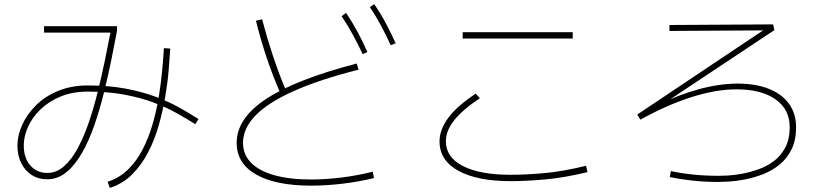

<svg xmlns="http://www.w3.org/2000/svg" viewBox="-20 -861 4040 937"><path d="M210 14Q167 14 134.5 -7Q102 -28 83.5 -65Q65 -102 65 -151Q65 -200 88.5 -252Q112 -304 156 -347.5Q200 -391 264 -417.5Q328 -444 409 -444Q509 -444 590.5 -429Q672 -414 737.5 -389.5Q803 -365 855 -336Q907 -307 949 -280L933 -255Q892 -281 841 -309.5Q790 -338 727 -361.5Q664 -385 585 -399.5Q506 -414 409 -414Q334 -414 276 -390Q218 -366 178 -327.5Q138 -289 117 -242.5Q96 -196 96 -151Q96 -90 128 -53.5Q160 -17 211 -17Q256 -17 293 -50Q330 -83 360 -139Q390 -195 414 -265.5Q438 -336 457 -413Q476 -490 491.5 -564.5Q507 -639 519 -702H195V-733H551V-710Q539 -645 523 -567Q507 -489 487 -408Q467 -327 441 -251.5Q415 -176 381 -116Q347 -56 304.5 -21Q262 14 210 14ZM516 56 505 26Q562 8 604.5 -33.5Q647 -75 676.5 -132.5Q706 -190 725 -256Q744 -322 755 -389.5Q766 -457 771.5 -517.5Q777 -578 780 -626L811 -624Q808 -579 803 -517.5Q798 -456 786 -386.5Q774 -317 754 -247Q734 -177 702 -116Q670 -55 624.5 -9.5Q579 36 516 56Z M1799 -23 1805 8Q1726 27 1647.5 36Q1569 45 1498 45Q1326 45 1230.5 -9Q1135 -63 1135 -164Q1135 -284 1280 -379Q1425 -474 1721 -551L1730 -521Q1540 -473 1414.5 -417Q1289 -361 1227.5 -298Q1166 -235 1166 -164Q1166 -107 1205 -67Q1244 -27 1318.5 -6Q1393 15 1498 15Q1568 15 1645.5 5.5Q1723 -4 1799 -23ZM1374 -423 1346 -411Q1310 -494 1281 -580.5Q1252 -667 1229 -760L1259 -767Q1283 -676 1311.5 -590Q1340 -504 1374 -423ZM1887 -640Q1865 -688 1840 -735Q1815 -782 1785 -826L1806 -841Q1838 -795 1863.5 -746.5Q1889 -698 1911 -650ZM1750 -597Q1727 -645 1702 -691.5Q1677 -738 1647 -782L1669 -798Q1700 -752 1726 -703.5Q1752 -655 1773 -607Z M2775 -704V-673H2238V-704ZM2840 -52 2847 -21Q2731 7 2638 15Q2545 23 2472 23Q2309 23 2217 -27.5Q2125 -78 2125 -171Q2125 -201 2136.5 -230.5Q2148 -260 2170 -289Q2192 -318 2225 -346.5Q2258 -375 2301 -404L2322 -382Q2237 -325 2196.5 -274Q2156 -223 2156 -172Q2156 -93 2239.5 -50.5Q2323 -8 2472 -8Q2544 -8 2635 -16Q2726 -24 2840 -52Z M3486 -3Q3501 -3 3532.5 -4.5Q3564 -6 3603.5 -13.5Q3643 -21 3683.5 -35.5Q3724 -50 3758 -76Q3792 -102 3813 -142.5Q3834 -183 3834 -240Q3834 -327 3765 -376Q3696 -425 3574 -425Q3475 -425 3356 -387.5Q3237 -350 3105 -277L3090 -302L3742 -738L3750 -713L3247 -710V-739L3753 -742L3759 -714L3184 -332L3177 -343Q3289 -398 3390 -425.5Q3491 -453 3580 -453Q3668 -453 3732 -427.5Q3796 -402 3830.5 -354.5Q3865 -307 3865 -240Q3865 -176 3842.5 -131Q3820 -86 3783 -56.5Q3746 -27 3701.5 -10Q3657 7 3614.5 15Q3572 23 3537.5 25Q3503 27 3486 27Q3421 27 3360.5 20.5Q3300 14 3249 3L3254 -26Q3305 -15 3364 -9Q3423 -3 3486 -3Z"/></svg>

Font: Murecho Thin ExtraLight
Style: Regular
Weight: 250
Version: Version 1.010